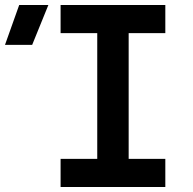

<svg xmlns="http://www.w3.org/2000/svg" viewBox="-153 -750 773 770"><path d="M-133 -570 -76 -730H41L-24 -570ZM90 0V-113H237V-617H90V-730H510V-617H363V-113H510V0Z"/></svg>

Font: JetBrains Mono NL
Style: Bold
Weight: 700
Monospace: yes
Designer: Philipp Nurullin, Konstantin Bulenkov
Foundry: JetBrains
Version: Version 2.305; ttfautohint (v1.8.4.7-5d5b)